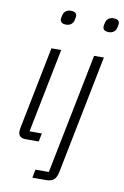

<svg xmlns="http://www.w3.org/2000/svg" viewBox="-100 -789 675 1046"><g transform="rotate(10 237.0 -266.0)"><path d="M192 -653Q159 -653 159 -678Q159 -686 164 -704Q167 -715 177.5 -723.5Q188 -732 205 -732Q238 -732 238 -707Q238 -699 233 -681Q230 -670 219.5 -661.5Q209 -653 192 -653ZM83 0Q43 0 43 -36Q43 -42 44 -50.5Q45 -59 47 -66L136 -512H190L97 -46H165L156 0ZM372 -512H426L295 146Q289 175 274.5 187.5Q260 200 230 200H156L165 154H239ZM428 -653Q395 -653 395 -678Q395 -686 400 -704Q403 -715 413.5 -723.5Q424 -732 441 -732Q474 -732 474 -707Q474 -699 469 -681Q466 -670 455.5 -661.5Q445 -653 428 -653Z"/></g></svg>

Font: IBM Plex Sans Condensed Light
Style: Italic
Weight: 300
Width: 3
Italic angle: -11°
Designer: Mike Abbink, Paul van der Laan, Pieter van Rosmalen
Foundry: Bold Monday
Version: Version 1.3